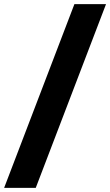

<svg xmlns="http://www.w3.org/2000/svg" viewBox="-48 -758 533 929"><path d="M-28 151 312 -738H465L125 151Z"/></svg>

Font: REM Medium
Style: Bold
Weight: 700
Version: Version 1.005;gftools[0.9.28]